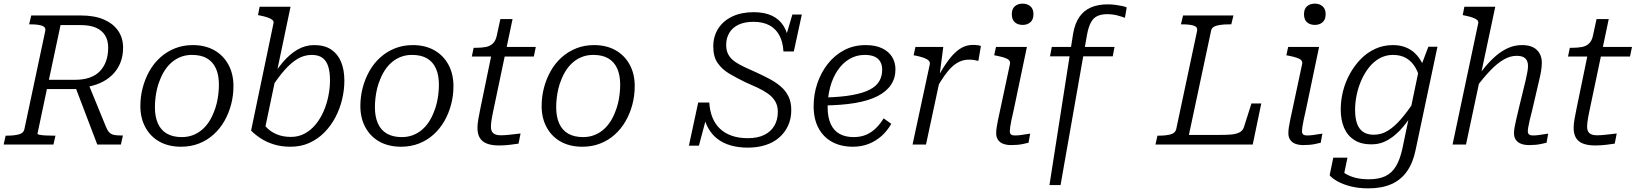

<svg xmlns="http://www.w3.org/2000/svg" viewBox="-39 -795 8996 1056"><path d="M373 -323 443 -344 544 -97Q552 -77 562.5 -66.5Q573 -56 588 -53Q603 -50 624 -50H637L626 0H496ZM266 -49 255 0H-19L-8 -49H3Q39 -49 65 -56Q91 -63 95 -84L210 -625Q214 -646 192 -653.5Q170 -661 132 -661H121L133 -710H403Q481 -710 532.5 -687.5Q584 -665 611 -625.5Q638 -586 638 -533Q638 -486 622.5 -448.5Q607 -411 579 -383.5Q551 -356 512 -338.5Q473 -321 425 -315Q414 -312 404.5 -310Q395 -308 387 -306.5Q379 -305 371 -305H219L167 -59Q167 -56 179.5 -53.5Q192 -51 211.5 -50Q231 -49 251 -49ZM404 -657H294L230 -356H373Q419 -356 453.5 -368Q488 -380 510.5 -403.5Q533 -427 544.5 -459.5Q556 -492 556 -533Q556 -572 539.5 -599.5Q523 -627 490 -642Q457 -657 404 -657Z M1137 -178Q1147 -202 1153 -227Q1159 -252 1162 -278.5Q1165 -305 1165 -329Q1165 -382 1148.5 -418.5Q1132 -455 1099.5 -474Q1067 -493 1017 -493Q984 -493 956.5 -482.5Q929 -472 907 -453.5Q885 -435 868.5 -410Q852 -385 841 -356Q831 -333 825 -307.5Q819 -282 816 -256Q813 -230 813 -205Q813 -153 829.5 -116Q846 -79 879 -60Q912 -41 961 -41Q994 -41 1021.5 -51.5Q1049 -62 1071 -80.5Q1093 -99 1109.5 -124Q1126 -149 1137 -178ZM733 -212Q733 -264 746 -313Q759 -362 783 -404.5Q807 -447 842.5 -479Q878 -511 923 -529Q968 -547 1021 -547Q1089 -547 1139 -519Q1189 -491 1217 -440Q1245 -389 1245 -321Q1245 -269 1232 -220Q1219 -171 1195 -129Q1171 -87 1135.5 -55Q1100 -23 1055 -5.5Q1010 12 957 12Q889 12 839 -15.5Q789 -43 761 -94Q733 -145 733 -212Z M1561 -42Q1603 -42 1637 -60.5Q1671 -79 1697 -110.5Q1723 -142 1740.5 -182Q1758 -222 1767 -266.5Q1776 -311 1776 -354Q1776 -397 1766.5 -428.5Q1757 -460 1735 -476.5Q1713 -493 1676 -493Q1634 -493 1598 -471.5Q1562 -450 1527 -410.5Q1492 -371 1455 -314L1442 -346Q1478 -407 1516 -452Q1554 -497 1597 -522Q1640 -547 1689 -547Q1746 -547 1782.5 -522.5Q1819 -498 1837 -454.5Q1855 -411 1855 -351Q1855 -300 1842.5 -248Q1830 -196 1805.5 -149.5Q1781 -103 1745 -66.5Q1709 -30 1662.5 -9Q1616 12 1559 12Q1508 12 1466.5 -1Q1425 -14 1393.5 -35Q1362 -56 1342 -77L1465 -666Q1468 -678 1459 -685.5Q1450 -693 1432.5 -699Q1415 -705 1390 -710L1380 -712L1389 -758H1559L1415 -71Q1408 -77 1403.5 -85Q1399 -93 1397 -101Q1395 -109 1396 -117Q1397 -125 1400 -133Q1410 -111 1431 -90Q1452 -69 1485 -55.5Q1518 -42 1561 -42Z M2347 -178Q2357 -202 2363 -227Q2369 -252 2372 -278.5Q2375 -305 2375 -329Q2375 -382 2358.5 -418.5Q2342 -455 2309.5 -474Q2277 -493 2227 -493Q2194 -493 2166.5 -482.5Q2139 -472 2117 -453.5Q2095 -435 2078.5 -410Q2062 -385 2051 -356Q2041 -333 2035 -307.5Q2029 -282 2026 -256Q2023 -230 2023 -205Q2023 -153 2039.5 -116Q2056 -79 2089 -60Q2122 -41 2171 -41Q2204 -41 2231.5 -51.5Q2259 -62 2281 -80.5Q2303 -99 2319.5 -124Q2336 -149 2347 -178ZM1943 -212Q1943 -264 1956 -313Q1969 -362 1993 -404.5Q2017 -447 2052.5 -479Q2088 -511 2133 -529Q2178 -547 2231 -547Q2299 -547 2349 -519Q2399 -491 2427 -440Q2455 -389 2455 -321Q2455 -269 2442 -220Q2429 -171 2405 -129Q2381 -87 2345.5 -55Q2310 -23 2265 -5.5Q2220 12 2167 12Q2099 12 2049 -15.5Q1999 -43 1971 -94Q1943 -145 1943 -212Z M2705 5Q2666 5 2639.5 -5Q2613 -15 2600 -36.5Q2587 -58 2587 -92Q2587 -113 2592 -141Q2597 -169 2603 -198L2670 -523L2713 -537H2908L2897 -484H2556L2566 -532H2576Q2609 -532 2632.5 -536.5Q2656 -541 2671.5 -555.5Q2687 -570 2693 -598L2713 -690H2780L2672 -176Q2669 -162 2666.5 -147.5Q2664 -133 2662.5 -120.5Q2661 -108 2661 -99Q2661 -73 2674.5 -62Q2688 -51 2715 -51Q2733 -51 2754.5 -53Q2776 -55 2795 -57.5Q2814 -60 2824 -61L2813 -5Q2793 -2 2764.5 1.5Q2736 5 2705 5Z M3344 -178Q3354 -202 3360 -227Q3366 -252 3369 -278.5Q3372 -305 3372 -329Q3372 -382 3355.5 -418.5Q3339 -455 3306.5 -474Q3274 -493 3224 -493Q3191 -493 3163.5 -482.5Q3136 -472 3114 -453.5Q3092 -435 3075.5 -410Q3059 -385 3048 -356Q3038 -333 3032 -307.5Q3026 -282 3023 -256Q3020 -230 3020 -205Q3020 -153 3036.5 -116Q3053 -79 3086 -60Q3119 -41 3168 -41Q3201 -41 3228.5 -51.5Q3256 -62 3278 -80.5Q3300 -99 3316.5 -124Q3333 -149 3344 -178ZM2940 -212Q2940 -264 2953 -313Q2966 -362 2990 -404.5Q3014 -447 3049.5 -479Q3085 -511 3130 -529Q3175 -547 3228 -547Q3296 -547 3346 -519Q3396 -491 3424 -440Q3452 -389 3452 -321Q3452 -269 3439 -220Q3426 -171 3402 -129Q3378 -87 3342.5 -55Q3307 -23 3262 -5.5Q3217 12 3164 12Q3096 12 3046 -15.5Q2996 -43 2968 -94Q2940 -145 2940 -212Z M4074 17Q4023 17 3980.5 5Q3938 -7 3906.5 -31.5Q3875 -56 3855 -92.5Q3835 -129 3828 -178Q3831 -180 3836 -180.5Q3841 -181 3846 -177.5Q3851 -174 3851 -166L3805 6H3750L3801 -231H3862Q3865 -184 3880 -147.5Q3895 -111 3922 -86Q3949 -61 3987 -48Q4025 -35 4074 -35Q4128 -35 4164.5 -53Q4201 -71 4220 -103.5Q4239 -136 4239 -180Q4239 -215 4223.5 -239.5Q4208 -264 4182.5 -281.5Q4157 -299 4126 -313.5Q4095 -328 4062 -342Q4015 -365 3974.5 -388.5Q3934 -412 3909 -447Q3884 -482 3884 -539Q3884 -595 3911 -637.5Q3938 -680 3988 -704Q4038 -728 4106 -728Q4166 -728 4207 -708.5Q4248 -689 4271.5 -651Q4295 -613 4300 -558Q4297 -556 4291.5 -557.5Q4286 -559 4282.5 -563.5Q4279 -568 4278 -576L4319 -715H4371L4327 -512H4270Q4267 -565 4247 -601.5Q4227 -638 4191.5 -656.5Q4156 -675 4105 -675Q4056 -675 4022.5 -659Q3989 -643 3972 -614Q3955 -585 3955 -548Q3955 -515 3968 -493Q3981 -471 4003.5 -455.5Q4026 -440 4056 -426Q4086 -412 4120 -397Q4155 -381 4189.5 -363Q4224 -345 4252 -322Q4280 -299 4296.5 -267Q4313 -235 4313 -189Q4313 -142 4295.5 -104Q4278 -66 4246.5 -38.5Q4215 -11 4171 3Q4127 17 4074 17Z M4652 12Q4587 12 4538.5 -14Q4490 -40 4463 -90Q4436 -140 4436 -211Q4436 -277 4456.5 -337Q4477 -397 4514.5 -444.5Q4552 -492 4604.5 -519.5Q4657 -547 4722 -547Q4776 -547 4812.5 -529.5Q4849 -512 4867.5 -482Q4886 -452 4886 -413Q4886 -365 4861 -328Q4836 -291 4787 -266Q4738 -241 4664 -228.5Q4590 -216 4492 -215L4498 -259Q4586 -261 4647 -272Q4708 -283 4744.5 -302Q4781 -321 4797 -348.5Q4813 -376 4813 -412Q4813 -438 4802 -456.5Q4791 -475 4770 -484Q4749 -493 4717 -493Q4671 -493 4633 -470.5Q4595 -448 4568 -408Q4541 -368 4527 -316Q4513 -264 4513 -205Q4513 -150 4530 -113Q4547 -76 4579 -58.5Q4611 -41 4656 -41Q4697 -41 4727.5 -55Q4758 -69 4781 -92.5Q4804 -116 4821 -144L4863 -114Q4841 -75 4809.5 -47Q4778 -19 4738.5 -3.5Q4699 12 4652 12Z M4980 0H5054L5134 -374L5128 -375L5149 -537H4996L4986 -491L4997 -489Q5022 -484 5040.5 -477.5Q5059 -471 5068 -462.5Q5077 -454 5075 -442ZM5356 -542Q5353 -544 5340.5 -546Q5328 -548 5312 -548Q5279 -548 5251.5 -533Q5224 -518 5199 -490Q5174 -462 5149 -422Q5124 -382 5095 -331L5111 -308Q5134 -348 5155 -378Q5176 -408 5197 -427.5Q5218 -447 5241 -457Q5264 -467 5291 -467Q5306 -467 5318.5 -465Q5331 -463 5342 -460Z M5440 -62Q5440 -77 5442.5 -94Q5445 -111 5450.5 -137.5Q5456 -164 5465 -205L5516 -444Q5518 -457 5509.5 -465Q5501 -473 5483 -478.5Q5465 -484 5440 -489L5429 -491L5439 -537H5609L5537 -193Q5529 -159 5524 -135Q5519 -111 5517 -96.5Q5515 -82 5515 -73Q5515 -61 5521.5 -55.5Q5528 -50 5542 -50Q5558 -50 5573.5 -52Q5589 -54 5603 -56.5Q5617 -59 5627 -60L5618 -10Q5605 -7 5589.5 -3.5Q5574 0 5557 1.5Q5540 3 5522 3Q5498 3 5479 -4Q5460 -11 5450 -26Q5440 -41 5440 -62ZM5526 -717Q5526 -746 5542.5 -760.5Q5559 -775 5586 -775Q5611 -775 5628 -760.5Q5645 -746 5645 -717Q5645 -687 5628 -672.5Q5611 -658 5586 -658Q5559 -658 5542.5 -672.5Q5526 -687 5526 -717Z M5746 -537H6091L6081 -485H5736ZM6050 -717Q6019 -717 5997 -707Q5975 -697 5961.5 -672.5Q5948 -648 5940 -606L5794 223H5733L5863 -609Q5873 -667 5898 -702.5Q5923 -738 5962 -754.5Q6001 -771 6052 -771Q6077 -771 6098 -768Q6119 -765 6135 -761.5Q6151 -758 6158 -754L6148 -697Q6133 -703 6107 -710Q6081 -717 6050 -717Z M6745 -710 6733 -661H6719Q6693 -661 6672 -658Q6651 -655 6638 -648Q6625 -641 6622 -626L6500 -53H6669Q6701 -53 6724.5 -54.5Q6748 -56 6764 -61Q6780 -66 6789.5 -75Q6799 -84 6803 -97L6844 -226H6898L6851 0H6316L6327 -49H6338Q6374 -49 6399.5 -56Q6425 -63 6430 -84L6545 -625Q6549 -647 6526.5 -654Q6504 -661 6467 -661H6456L6468 -710Z M7047 -62Q7047 -77 7049.5 -94Q7052 -111 7057.5 -137.5Q7063 -164 7072 -205L7123 -444Q7125 -457 7116.5 -465Q7108 -473 7090 -478.5Q7072 -484 7047 -489L7036 -491L7046 -537H7216L7144 -193Q7136 -159 7131 -135Q7126 -111 7124 -96.5Q7122 -82 7122 -73Q7122 -61 7128.5 -55.5Q7135 -50 7149 -50Q7165 -50 7180.5 -52Q7196 -54 7210 -56.5Q7224 -59 7234 -60L7225 -10Q7212 -7 7196.5 -3.5Q7181 0 7164 1.5Q7147 3 7129 3Q7105 3 7086 -4Q7067 -11 7057 -26Q7047 -41 7047 -62ZM7133 -717Q7133 -746 7149.5 -760.5Q7166 -775 7193 -775Q7218 -775 7235 -760.5Q7252 -746 7252 -717Q7252 -687 7235 -672.5Q7218 -658 7193 -658Q7166 -658 7149.5 -672.5Q7133 -687 7133 -717Z M7674 23 7766 -418 7772 -419 7817 -538H7867L7747 29Q7733 99 7700 146.5Q7667 194 7614 217.5Q7561 241 7487 241Q7433 241 7390 230Q7347 219 7317.5 202.5Q7288 186 7274 169L7294 72H7372L7348 188Q7340 186 7333.5 179Q7327 172 7324 162.5Q7321 153 7320.5 143.5Q7320 134 7322 126Q7335 143 7357.5 158Q7380 173 7413 182Q7446 191 7490 191Q7545 191 7581 173.5Q7617 156 7639 119Q7661 82 7674 23ZM7806 -385 7774 -345Q7765 -390 7746 -423Q7727 -456 7696.5 -474.5Q7666 -493 7622 -493Q7583 -493 7550 -475Q7517 -457 7492 -426Q7467 -395 7449.5 -356Q7432 -317 7423 -274.5Q7414 -232 7414 -191Q7414 -148 7424 -117.5Q7434 -87 7457 -70.5Q7480 -54 7517 -54Q7559 -54 7595 -76.5Q7631 -99 7666.5 -140Q7702 -181 7739 -237L7753 -204Q7717 -144 7678.5 -98Q7640 -52 7597 -26.5Q7554 -1 7504 -1Q7447 -1 7409.5 -25Q7372 -49 7353.5 -92Q7335 -135 7335 -193Q7335 -243 7347.5 -293Q7360 -343 7385 -388.5Q7410 -434 7445 -470Q7480 -506 7525 -526.5Q7570 -547 7622 -547Q7661 -547 7691.5 -535Q7722 -523 7744.5 -501Q7767 -479 7782 -449.5Q7797 -420 7806 -385Z M7950 0H8024L8185 -758H8015L8006 -712L8015 -710Q8041 -705 8058.5 -699Q8076 -693 8085 -685.5Q8094 -678 8091 -666ZM8389 -193 8426 -352Q8433 -380 8437 -404.5Q8441 -429 8441 -450Q8441 -494 8413.5 -520.5Q8386 -547 8332 -547Q8293 -547 8258 -532Q8223 -517 8190.5 -489.5Q8158 -462 8127 -424.5Q8096 -387 8065 -342L8078 -313Q8121 -369 8158.5 -408Q8196 -447 8231.5 -467.5Q8267 -488 8303 -488Q8336 -488 8350.5 -473.5Q8365 -459 8365 -433Q8365 -417 8361.5 -399Q8358 -381 8352 -353L8316 -205Q8306 -164 8300 -137.5Q8294 -111 8291 -93.5Q8288 -76 8288 -62Q8288 -40 8298.5 -25.5Q8309 -11 8327.5 -4Q8346 3 8371 3Q8389 3 8406 1.5Q8423 0 8438.5 -3.5Q8454 -7 8467 -10L8476 -60Q8466 -59 8452 -56.5Q8438 -54 8422.5 -52Q8407 -50 8391 -50Q8378 -50 8371 -55.5Q8364 -61 8364 -73Q8364 -81 8366.5 -96Q8369 -111 8374.5 -134.5Q8380 -158 8389 -193Z M8734 5Q8695 5 8668.5 -5Q8642 -15 8629 -36.5Q8616 -58 8616 -92Q8616 -113 8621 -141Q8626 -169 8632 -198L8699 -523L8742 -537H8937L8926 -484H8585L8595 -532H8605Q8638 -532 8661.5 -536.5Q8685 -541 8700.5 -555.5Q8716 -570 8722 -598L8742 -690H8809L8701 -176Q8698 -162 8695.5 -147.5Q8693 -133 8691.5 -120.5Q8690 -108 8690 -99Q8690 -73 8703.5 -62Q8717 -51 8744 -51Q8762 -51 8783.5 -53Q8805 -55 8824 -57.5Q8843 -60 8853 -61L8842 -5Q8822 -2 8793.5 1.5Q8765 5 8734 5Z"/></svg>

Font: Roboto Serif Light
Style: Italic
Weight: 300
Italic angle: -10°
Version: Version 1.007